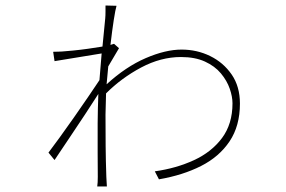

<svg xmlns="http://www.w3.org/2000/svg" viewBox="-20 -652 1040 697"><path d="M362 -585Q363 -595 363 -611Q363 -627 363 -632L403 -631Q399 -618 393 -579.5Q387 -541 381 -489L394 -493L412 -477L373 -411L367 -346Q437 -410 509 -441Q581 -472 639 -472Q695 -472 743 -448.5Q791 -425 821 -381.5Q851 -338 851 -276Q851 -195 813.5 -139Q776 -83 710 -49.5Q644 -16 557 -1L542 -30Q620 -41 684 -70.5Q748 -100 786 -151Q824 -202 824 -277Q824 -301 814 -330Q804 -359 782 -385.5Q760 -412 724 -428.5Q688 -445 637 -445Q564 -445 492.5 -407Q421 -369 365 -313L363 -236Q363 -176 363.5 -122.5Q364 -69 366 -11Q367 -1 367 7.5Q367 16 368 25H333Q334 20 334.5 9.5Q335 -1 335 -10Q335 -46 334.5 -97Q334 -148 334.5 -204.5Q335 -261 337 -311Q316 -278 288 -235.5Q260 -193 231 -150Q202 -107 178 -71L156 -98Q172 -119 197 -153.5Q222 -188 249 -226.5Q276 -265 300.5 -301Q325 -337 341 -361L349 -458L178 -430L173 -464Q184 -464 192.5 -464.5Q201 -465 205 -465Q220 -466 245.5 -468.5Q271 -471 299.5 -475Q328 -479 352 -483Z"/></svg>

Font: Source Han Sans SC ExtraLight
Style: Regular
Weight: 250
Designer: Ryoko NISHIZUKA 西塚涼子 (kana, bopomofo & ideographs); Paul D. Hunt (Latin, Greek & Cyrillic); Sandoll Communications 산돌커뮤니
Foundry: Adobe
Version: Version 2.004;hotconv 1.0.118;makeotfexe 2.5.65603